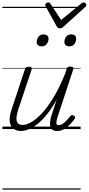

<svg xmlns="http://www.w3.org/2000/svg" viewBox="-20 -1066 733 1586"><path d="M152 16Q116 16 91 -2.5Q66 -21 60.5 -60.5Q55 -100 76 -162L186 -494Q191 -506 197 -510.5Q203 -515 217 -515Q233 -515 239 -509Q245 -503 241 -491L130 -159Q117 -118 116 -90Q115 -62 127.5 -48Q140 -34 166 -34Q198 -34 238.5 -57Q279 -80 325.5 -129.5Q372 -179 421 -259.5Q470 -340 517 -455L530 -495Q534 -508 540.5 -512Q547 -516 560 -516Q577 -516 583.5 -510.5Q590 -505 585 -493L456 -101Q448 -76 446 -61Q444 -46 448.5 -39Q453 -32 463 -32Q481 -32 498.5 -44Q516 -56 532.5 -73.5Q549 -91 562 -108Q569 -116 575.5 -116Q582 -116 590 -110Q600 -104 601 -97.5Q602 -91 597 -85Q585 -68 563.5 -44Q542 -20 513.5 -2Q485 16 452 16Q428 16 414 6.5Q400 -3 395.5 -20.5Q391 -38 394 -62.5Q397 -87 406 -115L448 -243Q409 -172 369 -122.5Q329 -73 290.5 -42.5Q252 -12 217 2Q182 16 152 16ZM323 -683Q306 -683 294.5 -692Q283 -701 283 -719Q283 -743 298 -762.5Q313 -782 340 -782Q358 -782 369.5 -773Q381 -764 381 -745Q381 -722 366 -702.5Q351 -683 323 -683ZM552 -683Q534 -683 523 -692Q512 -701 512 -719Q512 -743 526.5 -762.5Q541 -782 569 -782Q587 -782 598 -773Q609 -764 609 -745Q609 -722 594.5 -702.5Q580 -683 552 -683ZM671 -1046Q679 -1046 686 -1039.5Q693 -1033 693 -1025Q693 -1019 690.5 -1015.5Q688 -1012 684 -1008L504 -845Q496 -837 488.5 -834.5Q481 -832 473 -832Q466 -832 460 -835Q454 -838 449 -847L359 -1010Q357 -1014 355.5 -1018Q354 -1022 354 -1026Q354 -1035 363 -1040.5Q372 -1046 378 -1046Q385 -1046 389 -1043.5Q393 -1041 396 -1036L485 -901L650 -1036Q657 -1041 661 -1043.5Q665 -1046 671 -1046ZM0 490H646V500H0ZM0 -20H646V0H0ZM0 -505H646V-500H0ZM0 -1010H646V-1000H0Z"/></svg>

Font: Playwrite NZ Guides
Style: Regular
Weight: 400
Designer: Veronika Burian, José Scaglione
Foundry: TypeTogether
Version: Version 1.003